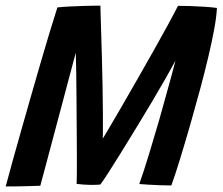

<svg xmlns="http://www.w3.org/2000/svg" viewBox="-30 -651 782 674"><path d="M-10 3.5Q0 -34.5 14.2 -85.5Q28.5 -136.5 45 -195Q61.5 -253.5 79 -314.2Q96.5 -375 113.2 -432.8Q130 -490.5 145 -540Q160 -589.5 171.5 -625Q190.5 -627 215 -628.2Q239.5 -629.5 263.2 -630.2Q287 -631 303.5 -631Q320 -631 322.5 -631Q322.5 -626.5 323.2 -600.5Q324 -574.5 325.2 -534.5Q326.5 -494.5 327.8 -446.5Q329 -398.5 330 -349.5Q331 -300.5 331.2 -257Q331.5 -213.5 331.2 -182.2Q331 -151 329 -139L314.5 -137.5Q324.5 -153.5 346.2 -190Q368 -226.5 396 -275Q424 -323.5 454.5 -376.8Q485 -430 513.2 -480.2Q541.5 -530.5 563 -570.2Q584.5 -610 595 -630.5Q611.5 -630.5 637.5 -629.8Q663.5 -629 689.8 -627.2Q716 -625.5 731.5 -623Q730 -592 721.8 -547.5Q713.5 -503 701 -450.2Q688.5 -397.5 673.5 -341.5Q656.5 -278.5 637.8 -213.2Q619 -148 601.8 -92Q584.5 -36 571.5 0Q553 0 531.2 -0.8Q509.5 -1.5 490.2 -2.8Q471 -4 459 -5Q474.5 -49 492.8 -108.8Q511 -168.5 529 -230.5Q540 -269 551.2 -310Q562.5 -351 572 -385.2Q581.5 -419.5 586 -438Q574 -415.5 552.5 -377.8Q531 -340 503.8 -294.2Q476.5 -248.5 448 -201.8Q419.5 -155 393.8 -113.5Q368 -72 349 -42.5Q330 -13 322 -3Q316 -2.5 304.8 -2.2Q293.5 -2 286.5 -2Q275.5 -2 263.8 -3Q252 -4 239 -5.5Q239.5 -11.5 239.8 -41Q240 -70.5 239.8 -115.2Q239.5 -160 239.2 -211.2Q239 -262.5 238.5 -312.5Q238 -362.5 237.5 -403Q237 -443.5 236 -466Q225 -425 212.2 -376.8Q199.5 -328.5 186.2 -278.8Q173 -229 160.5 -182.5Q148 -136 137.8 -97.2Q127.5 -58.5 120.5 -32.5Q113.5 -6.5 111.5 1Q97.5 1.5 76.8 2.2Q56 3 33.2 3.2Q10.5 3.5 -10 3.5Z"/></svg>

Font: Grandstander Thin Medium
Style: Italic
Weight: 500
Italic angle: -15°
Version: Version 1.200